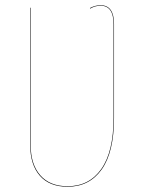

<svg xmlns="http://www.w3.org/2000/svg" viewBox="-20 -710 555 739"><path d="M367.2 -689.9Q418.9 -689.9 418.9 -617.2V-255.9Q418.9 -125 371.6 -58.1Q324.2 8.8 240.2 8.8Q170.4 8.8 133.3 -33.7Q96.2 -76.2 96.2 -151.9V-680.2H98.1V-151.9Q98.1 -77.6 135 -35.4Q171.9 6.8 240.2 6.8Q323.2 6.8 370.1 -59.8Q417 -126.5 417 -255.9V-617.2Q417 -688 367.2 -688Q345.7 -688 327.1 -676.8L326.2 -679.2Q346.7 -689.9 367.2 -689.9Z"/></svg>

Font: Fira Sans Compressed Two
Style: Regular
Weight: 100
Width: 1
Designer: Carrois Corporate & Edenspiekermann AG
Foundry: Carrois Corporate GbR & Edenspiekermann AG
Version: Version 4.203;PS 004.203;hotconv 1.0.88;makeotf.lib2.5.64775